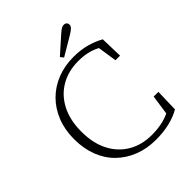

<svg xmlns="http://www.w3.org/2000/svg" viewBox="-242 -1004 1155 1155"><g transform="rotate(-45 336.0 -426.0)"><path d="M405 15Q329 15 265.5 -10Q202 -35 155.5 -80.5Q109 -126 84 -191Q59 -256 59 -336Q59 -416 85 -481Q111 -546 157.5 -592.5Q204 -639 267.5 -664Q331 -689 406 -689Q466 -689 515.5 -675.5Q565 -662 606 -639L610 -496H571L549 -640L587 -634V-597Q547 -625 505 -638Q463 -651 409 -651Q325 -651 260 -613.5Q195 -576 158.5 -505.5Q122 -435 122 -337Q122 -238 158.5 -168Q195 -98 259.5 -60.5Q324 -23 408 -23Q465 -23 511.5 -35.5Q558 -48 594 -73V-39L558 -35L579 -179H619L615 -34Q576 -11 523.5 2Q471 15 405 15ZM348 -746Q374 -769 399.5 -792Q425 -815 450 -837Q468 -853 479 -860Q490 -867 501 -867Q513 -867 520 -860.5Q527 -854 527 -842Q527 -831 517 -821Q507 -811 484 -797Q454 -780 424 -761.5Q394 -743 364 -726Z"/></g></svg>

Font: Source Serif 4 Light
Style: Regular
Weight: 300
Designer: Frank Grießhammer
Foundry: Adobe Systems Incorporated
Version: Version 4.004;hotconv 1.0.116;makeotfexe 2.5.65601